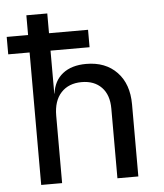

<svg xmlns="http://www.w3.org/2000/svg" viewBox="-52 -776 705 823"><g transform="rotate(-5 300.0 -365.0)"><path d="M0 -570V-645H92V-730H182V-645H350V-570H182V-385H183Q190 -440 228 -470Q266 -500 329 -500Q412 -500 461 -449Q510 -398 510 -310V0H420V-300Q420 -359 388.5 -391.5Q357 -424 303 -424Q247 -424 214.5 -389Q182 -354 182 -290V0H92V-570Z"/></g></svg>

Font: JetBrains Mono NL
Style: Regular
Weight: 400
Monospace: yes
Designer: Philipp Nurullin, Konstantin Bulenkov
Foundry: JetBrains
Version: Version 2.305; ttfautohint (v1.8.4.7-5d5b)